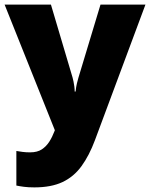

<svg xmlns="http://www.w3.org/2000/svg" viewBox="-21 -573 651 833"><path d="M-1 -553H200L294 -236Q296 -229 298 -219Q300 -209 301.5 -198Q303 -187 303 -176H307Q309 -196 312.5 -210.5Q316 -225 319 -235L415 -553H610L391 35Q366 102 332.5 148Q299 194 250 217Q201 240 128 240Q102 240 83 237.5Q64 235 50 232V82Q61 84 76.5 86Q92 88 109 88Q141 88 160.5 75Q180 62 193 41.5Q206 21 215 -3L217 -8Z"/></svg>

Font: Noto Sans Armenian Black
Style: Regular
Weight: 900
Version: Version 2.007